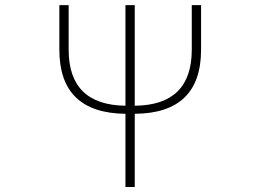

<svg xmlns="http://www.w3.org/2000/svg" viewBox="-20 -746 1040 766"><path d="M745.1 -725.6H782.2V-547.9Q782.2 -293.9 517.6 -292V0H480.5V-292Q216.8 -294.9 216.8 -547.9V-725.6H253.9V-547.9Q253.9 -327.1 480.5 -324.2V-725.6H517.6V-324.2Q745.1 -326.2 745.1 -547.9Z"/></svg>

Font: GenEi Gothic M ExtraLight
Style: Regular
Weight: 200
Designer: o_tamon (Modified); [Source Han Sans]
Ryoko NISHIZUKA  (kana & ideographs); Paul D. Hunt (Latin, Greek & Cyrillic); Wenl
Version: Version 1.1a;Original Version 1.004